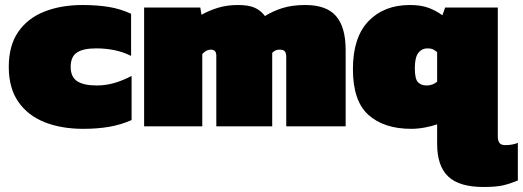

<svg xmlns="http://www.w3.org/2000/svg" viewBox="-20 -504 2086 766"><path d="M312 10Q225 10 158 -16.5Q91 -43 53 -98Q15 -153 15 -237Q15 -322 52.5 -376.5Q90 -431 156.5 -457.5Q223 -484 310 -484Q366 -484 413 -476.5Q460 -469 503 -449V-281Q471 -297 436 -304Q401 -311 364 -311Q312 -311 287 -294.5Q262 -278 262 -237Q262 -197 288 -180Q314 -163 366 -163Q403 -163 438 -173.5Q473 -184 505 -201V-25Q462 -6 415 2Q368 10 312 10Z M555 0V-474H779L784 -445Q812 -461 848 -472.5Q884 -484 930 -484Q972 -484 996.5 -473Q1021 -462 1037 -440Q1069 -460 1107.5 -472Q1146 -484 1198 -484Q1283 -484 1321 -439.5Q1359 -395 1359 -305V0H1122V-276Q1122 -292 1116.5 -299Q1111 -306 1094 -306Q1078 -306 1066 -293V0H843V-282Q843 -306 821 -306Q802 -306 787 -288V0Z M1909 242Q1812 242 1768 200Q1724 158 1724 70V-8Q1705 -1 1676 4.5Q1647 10 1621 10Q1512 10 1450 -45.5Q1388 -101 1388 -228Q1388 -355 1450 -419.5Q1512 -484 1615 -484Q1659 -484 1689 -473Q1719 -462 1745 -443L1756 -474H1966V38Q1966 57 1972.5 66Q1979 75 1996 75Q2024 75 2046 66V216Q2015 229 1987 235.5Q1959 242 1909 242ZM1682 -163Q1706 -163 1724 -178V-296Q1714 -304 1706.5 -307.5Q1699 -311 1685 -311Q1663 -311 1649 -293Q1635 -275 1635 -232Q1635 -189 1647.5 -176Q1660 -163 1682 -163Z"/></svg>

Font: Kanit Black
Style: Regular
Weight: 900
Designer: Katatrad Team
Foundry: CadsonDemak
Version: Version 2.000; ttfautohint (v1.8.3)